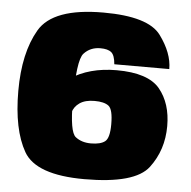

<svg xmlns="http://www.w3.org/2000/svg" viewBox="-50 -731 785 788"><g transform="rotate(5 342.0 -337.0)"><path d="M326 7Q534 7 590 -67Q646 -141 646 -239.5Q646 -333 597.8 -391.5Q549.5 -450 419.5 -450Q307 -450 228 -398Q149 -346 144 -307L249.5 -260Q256 -285 278.8 -300.8Q301.5 -316.5 340 -316.5Q379.5 -316.5 398 -302.5Q416.5 -288.5 416.5 -227Q416.5 -170.5 398 -156Q379.5 -141.5 340 -141.5Q301.5 -141.5 276.2 -161.5Q251 -181.5 251 -307Q251 -476.5 277.2 -505.2Q303.5 -534 345 -534Q376 -534 390.2 -522.2Q404.5 -510.5 407.5 -473.5H634Q634 -539.5 582 -610.2Q530 -681 345 -681Q137.5 -681 81 -584.2Q24.5 -487.5 24.5 -330.5Q24.5 -171.5 75.5 -82.2Q126.5 7 326 7Z"/></g></svg>

Font: Anybody UltraCondensed Thin Black
Style: Regular
Weight: 900
Version: Version 1.111